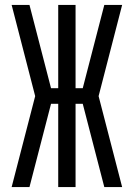

<svg xmlns="http://www.w3.org/2000/svg" viewBox="-20 -755 540 775"><path d="M27 0 122 -367 27 -735H99L186 -399H215V-735H285V-399H314L401 -735H473L378 -367L473 0H401L314 -336H285V0H215V-336H186L99 0Z"/></svg>

Font: HulyMono
Style: Regular
Weight: 400
Monospace: yes
Designer: Belleve Invis
Foundry: Belleve Invis
Version: Version 33.2.5; ttfautohint (v1.8.4)